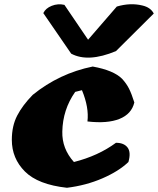

<svg xmlns="http://www.w3.org/2000/svg" viewBox="-20 -889 748 909"><path d="M36 -227Q36 -293 61.5 -342Q87 -391 135 -440Q261 -542 419 -574Q518 -556 558 -516Q579 -493 591 -469Q603 -445 616 -404Q603 -349 545.5 -326Q488 -303 394 -314Q402 -380 368 -462L336 -454Q277 -370 275 -266Q273 -185 330 -122Q445 -151 529 -213Q567 -213 584 -190.5Q601 -168 588 -122Q542 -78 464.5 -44.5Q387 -11 297 0Q160 -15 98 -77Q36 -139 36 -227ZM529 -647Q397 -592 317 -635L185 -827Q196 -850 225 -861.5Q254 -873 285 -866L397 -701L533 -858Q597 -877 654 -863Q693 -854 708 -825Z"/></svg>

Font: Tillana ExtraBold
Style: Regular
Weight: 800
Designer: Lipi Raval (Devanagari, Latin), Jonny Pinhorn (Latin)
Foundry: Indian Type Foundry
Version: Version 2.003;PS 1.0;hotconv 1.0.79;makeotf.lib2.5.61930; tt